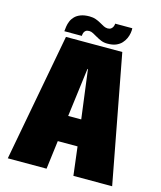

<svg xmlns="http://www.w3.org/2000/svg" viewBox="-119 -894 822 981"><g transform="rotate(15 292.0 -404.0)"><path d="M16 0H221L240 -151H344.5L363 0H568L440.5 -676H142.5ZM258 -289 291 -546.5H293.5L327 -289ZM355.5 -697.5Q383 -697.5 401 -705.2Q419 -713 430.2 -725.2Q441.5 -737.5 448 -751.8Q454.5 -766 457 -780.8Q459.5 -795.5 458.5 -806.5H368Q368 -800.5 365 -792.2Q362 -784 355 -778.5Q348 -773 337 -773Q326.5 -773 315.8 -778.2Q305 -783.5 292.8 -790.8Q280.5 -798 265.8 -803.2Q251 -808.5 232 -808.5Q204.5 -808.5 185.8 -801.2Q167 -794 155.5 -782.2Q144 -770.5 138 -756Q132 -741.5 130 -727.5Q128 -713.5 127 -702H219.5Q219.5 -708.5 221.8 -716.8Q224 -725 230.8 -730.5Q237.5 -736 250 -736Q260.5 -736 271.5 -730Q282.5 -724 295 -716.8Q307.5 -709.5 322 -703.5Q336.5 -697.5 355.5 -697.5Z"/></g></svg>

Font: Anybody Condensed Black
Style: Regular
Weight: 900
Width: 3
Designer: Tyler Finck
Foundry: Etcetera Type Company
Version: Version 1.113;gftools[0.9.25]